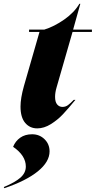

<svg xmlns="http://www.w3.org/2000/svg" viewBox="-89 -664 504 1011"><path d="M119 -496H64V-508H144Q196 -524 249 -561Q302 -598 329 -644H334L296 -508H395V-496H293L209 -204Q201 -177 201 -154Q201 -127 212 -114Q223 -101 240 -101Q256 -101 269 -110.5Q282 -120 299 -138H308Q271 -93 243 -63Q215 -33 179 -10.5Q143 12 107 12Q68 12 43.5 -17Q19 -46 19 -103Q19 -147 37 -211ZM47 213Q47 155 -20 109Q-8 79 17.5 61Q43 43 80 43Q119 43 145.5 69Q172 95 172 133Q172 188 110.5 238Q49 288 -66 327L-69 321Q-9 296 19 271Q47 246 47 213Z"/></svg>

Font: Nyght Serif Dark Italic
Style: Regular
Weight: 800
Italic angle: -16°
Designer: Maksym Kobuzan
Version: Version 0.400